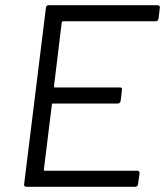

<svg xmlns="http://www.w3.org/2000/svg" viewBox="-20 -720 636 740"><path d="M580 -638H223Q220 -638 218 -634L188 -387Q188 -383 192 -383H442Q452 -383 450 -373L445 -331Q443 -321 434 -321H184Q180 -321 180 -317L149 -66Q149 -62 152 -62H509Q518 -62 518 -52L512 -10Q512 -6 509 -3Q506 0 501 0H81Q77 0 74.5 -3Q72 -6 73 -10L157 -690Q157 -694 160 -697Q163 -700 167 -700H587Q592 -700 594.5 -697Q597 -694 596 -690L591 -648Q589 -638 580 -638Z"/></svg>

Font: Barlow
Style: Italic
Weight: 400
Italic angle: -7°
Designer: Jeremy Tribby
Foundry: Tribby Type
Version: Version 1.408